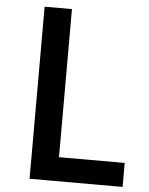

<svg xmlns="http://www.w3.org/2000/svg" viewBox="-56 -871 712 917"><g transform="rotate(5 299.5 -412.5)"><path d="M566.5 0V-115H251.5V-825H120.5V0Z"/></g></svg>

Font: Spartan SemiBold
Style: Regular
Weight: 600
Designer: Matt Bailey, Mirko Velimirovic
Foundry: Matt Bailey
Version: Version 1.003